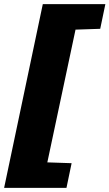

<svg xmlns="http://www.w3.org/2000/svg" viewBox="-44 -763 532 933"><path d="M-24 150 164 -743H468L443 -623L323 -619L186 26L304 30L279 150Z"/></svg>

Font: Saira Thin Black
Style: Italic
Weight: 900
Italic angle: -12°
Version: Version 1.101